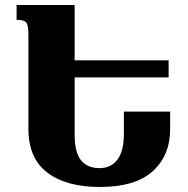

<svg xmlns="http://www.w3.org/2000/svg" viewBox="-20 -734 750 764"><path d="M377 10Q244 10 168.5 -47Q93 -104 93 -222V-598Q93 -636 83.5 -645.5Q74 -655 46 -655V-714H277V-494H651V-426H277V-199Q277 -127 302.5 -96Q328 -65 376 -65Q422 -65 447.5 -99Q473 -133 473 -203V-290H657V-221Q657 -115 587.5 -52.5Q518 10 377 10Z"/></svg>

Font: Noto Serif Armenian SemiCondensed Black
Style: Regular
Weight: 900
Width: 4
Designer: Monotype Design Team
Foundry: Monotype Imaging Inc.
Version: Version 2.008; ttfautohint (v1.8.4.7-5d5b)